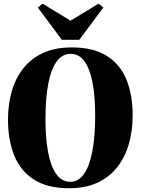

<svg xmlns="http://www.w3.org/2000/svg" viewBox="-20 -1012 766 1045"><path d="M357.5 12.5Q238.5 13 164.5 -34.8Q90.5 -82.5 57 -167Q23.5 -251.5 23.5 -361.5Q23.5 -445.5 44.5 -517Q65.5 -588.5 108.2 -641.8Q151 -695 216.2 -724.5Q281.5 -754 371 -754Q489 -754 562.2 -707.2Q635.5 -660.5 668.8 -577.2Q702 -494 702 -385Q702 -300.5 681.2 -228.2Q660.5 -156 618 -102Q575.5 -48 510.5 -17.8Q445.5 12.5 357.5 12.5ZM363 -22.5Q406 -22.5 436 -63.8Q466 -105 482 -185.8Q498 -266.5 498 -384.5Q498 -489.5 483.2 -564.2Q468.5 -639 439.2 -679Q410 -719 364 -719Q320 -719 289.8 -679.2Q259.5 -639.5 243.5 -560.2Q227.5 -481 227.5 -361.5Q227.5 -258.5 242 -182.2Q256.5 -106 286.5 -64.2Q316.5 -22.5 363 -22.5ZM316.5 -795.5 186 -971 211.5 -992 364 -899.5 516.5 -992 542.5 -971 411.5 -795.5Z"/></svg>

Font: Merriweather 120pt Black
Style: Regular
Weight: 900
Designer: Eben Sorkin
Foundry: Eben Sorkin
Version: Version 2.100